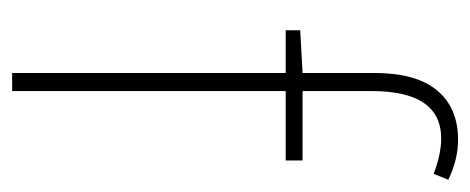

<svg xmlns="http://www.w3.org/2000/svg" viewBox="-249 -525 774 316"><g transform="rotate(90 138.0 -367.0)"><path d="M100.1 0V-450.2H29.8V-474.1L100.1 -478V-596.2Q100.1 -665 128.9 -699.5Q157.7 -733.9 210 -733.9Q242.7 -733.9 275.9 -717.8L266.1 -693.8Q233.4 -706.1 208 -706.1Q129.9 -706.1 129.9 -591.8V-478H244.1V-450.2H129.9V0Z"/></g></svg>

Font: Source Sans 3 ExtraLight
Style: Regular
Weight: 200
Designer: Paul D. Hunt
Foundry: Adobe
Version: Version 3.052;hotconv 1.1.0;makeotfexe 2.6.0